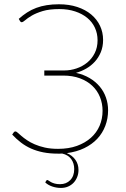

<svg xmlns="http://www.w3.org/2000/svg" viewBox="-20 -730 604 921"><path d="M70 -639.5Q89.5 -657 110 -670.2Q130.5 -683.5 154 -692.2Q177.5 -701 204.2 -705.2Q231 -709.5 262.5 -709.5Q311.5 -709.5 350.8 -696.5Q390 -683.5 417.5 -660.5Q445 -637.5 459.8 -606.2Q474.5 -575 474.5 -538.5Q474.5 -506.5 463.8 -480.2Q453 -454 435 -434.2Q417 -414.5 393.5 -401Q370 -387.5 344.5 -380.5Q381 -372.5 409.8 -355.5Q438.5 -338.5 458.2 -315Q478 -291.5 488.2 -262.2Q498.5 -233 498.5 -201Q498.5 -161.5 485.2 -126.5Q472 -91.5 446.8 -64.5Q421.5 -37.5 384.5 -19.5Q347.5 -1.5 300.5 4.5Q326 15 341.2 36Q356.5 57 356.5 85.5Q356.5 103.5 350.2 119.2Q344 135 332.8 146.8Q321.5 158.5 306.2 165Q291 171.5 272.5 171.5Q250.5 171.5 230.2 164.5Q210 157.5 197 145L202 136.5Q204 133.5 207 133.5Q209.5 133.5 213.8 136.8Q218 140 225 143.8Q232 147.5 242.5 150.5Q253 153.5 268 153.5Q298 153.5 317 134Q336 114.5 336 81Q336 53 321.5 33Q307 13 278 6.5Q273 7 268.2 7Q263.5 7 258 7Q219.5 7 187.8 0.8Q156 -5.5 129.5 -17.2Q103 -29 80.8 -46Q58.5 -63 38.5 -84.5L45.5 -94.5Q47.5 -97 49.2 -98.2Q51 -99.5 54.5 -99.5Q58.5 -99.5 65.2 -93.2Q72 -87 82.8 -77.8Q93.5 -68.5 109.2 -57.8Q125 -47 146.2 -37.8Q167.5 -28.5 195.2 -22.2Q223 -16 258.5 -16Q309.5 -16 349 -30.2Q388.5 -44.5 416 -69Q443.5 -93.5 457.8 -126.8Q472 -160 472 -198.5Q472 -233.5 459.5 -264.5Q447 -295.5 423 -318.2Q399 -341 363.8 -354.2Q328.5 -367.5 283 -367.5H192.5V-392H288Q318.5 -392 347.2 -401.8Q376 -411.5 398.5 -430Q421 -448.5 434.5 -475.5Q448 -502.5 448 -537Q448 -569.5 435.2 -597Q422.5 -624.5 398.5 -644.2Q374.5 -664 340.5 -675.2Q306.5 -686.5 264.5 -686.5Q216.5 -686.5 184.5 -676.8Q152.5 -667 132.2 -655Q112 -643 101 -633.2Q90 -623.5 84 -623.5Q79 -623.5 76 -629Z"/></svg>

Font: Lato ExtraLight
Style: Regular
Weight: 275
Designer: Lukasz Dziedzic with Adam Twardoch and Botio Nikoltchev
Foundry: tyPoland Lukasz Dziedzic
Version: Version 2.015; 2015-08-06; http://www.latofonts.com/